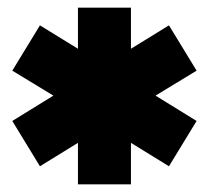

<svg xmlns="http://www.w3.org/2000/svg" viewBox="-20 -720 544 500"><path d="M321 -240H183V-348L84 -287L12 -405L119 -471L12 -536L84 -654L183 -593V-700H321V-593L420 -654L492 -536L385 -471L492 -405L420 -287L321 -348Z"/></svg>

Font: Tektur SemiCondensed ExtraBold
Style: Regular
Weight: 800
Width: 4
Designer: Adam Jagosz
Foundry: Adam Jagosz
Version: Version 1.005;gftools[0.9.30]